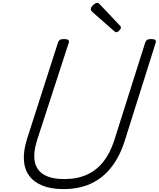

<svg xmlns="http://www.w3.org/2000/svg" viewBox="-20 -1284 1094 1323"><path d="M417 19Q332 19 272.5 -5Q213 -29 180.5 -74Q148 -119 144.5 -183.5Q141 -248 167 -329L380 -992Q384 -1004 393 -1009.5Q402 -1015 422 -1015Q441 -1015 449.5 -1009Q458 -1003 454 -990L236 -320Q208 -232 219.5 -171.5Q231 -111 282.5 -80.5Q334 -50 423 -50Q511 -50 578 -80Q645 -110 692 -169.5Q739 -229 767 -316L981 -992Q985 -1004 994 -1009.5Q1003 -1015 1022 -1015Q1061 -1015 1053 -990L838 -309Q803 -201 744 -127.5Q685 -54 603.5 -17.5Q522 19 417 19ZM782 -1062Q778 -1062 774 -1064.5Q770 -1067 765 -1071L617 -1201Q610 -1208 608 -1212Q606 -1216 606 -1221Q606 -1230 613.5 -1240Q621 -1250 631.5 -1257Q642 -1264 649 -1264Q656 -1264 659.5 -1261.5Q663 -1259 668 -1254L807 -1107Q812 -1102 812.5 -1098.5Q813 -1095 813 -1093Q813 -1085 802 -1073.5Q791 -1062 782 -1062Z"/></svg>

Font: Playwrite US Trad Light
Style: Regular
Weight: 300
Designer: Veronika Burian, José Scaglione
Foundry: TypeTogether
Version: Version 1.003